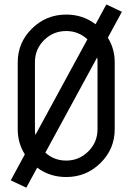

<svg xmlns="http://www.w3.org/2000/svg" viewBox="-20 -804 602 872"><path d="M138.7 -522V-215.8Q138.7 -203.1 140.6 -190.9L377 -625.5Q335.9 -663.1 280.8 -663.1Q221.7 -663.1 180.2 -621.8Q138.7 -580.6 138.7 -522ZM501 -520.5V-217.3Q501 -127.4 436.5 -63.7Q372.1 0 280.8 0Q205.6 0 148.9 -42.5L99.6 48.3L28.8 15.1L92.8 -103Q60.5 -153.8 60.5 -217.3V-520.5Q60.5 -610.4 125 -674.1Q189.5 -737.8 280.8 -737.8Q356.4 -737.8 414.1 -693.8L462.9 -783.7L533.7 -750.5L469.7 -632.8Q501 -583 501 -520.5ZM421.4 -543.5 186 -110.8Q225.6 -74.7 280.8 -74.7Q338.9 -74.7 380.9 -116.2Q422.4 -157.2 422.9 -215.8V-522Q422.9 -533.2 421.4 -543.5Z"/></svg>

Font: NovaMono
Style: Regular
Weight: 400
Monospace: yes
Version: Version 1.2